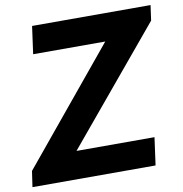

<svg xmlns="http://www.w3.org/2000/svg" viewBox="-82 -820 856 897"><g transform="rotate(-10 345.5 -371.0)"><path d="M584 0 602 -131H232L681 -670L691 -742H129L111 -611H453L11 -75L0 0Z"/></g></svg>

Font: Cheyenne Sans
Style: Bold Italic
Weight: 700
Italic angle: -8.13011°
Designer: The Public Sans project authors (U.S. Web Design System), Libre Franklin designed by Pablo Impallari and Rodrigo Fuenzal
Foundry: The Cheyenne Sans Project Authors
Version: Version 2.007